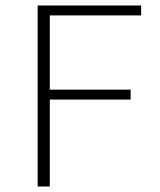

<svg xmlns="http://www.w3.org/2000/svg" viewBox="-20 -678 582 698"><path d="M493 -622H161V-352H455V-316H161V0H117V-658H493Z"/></svg>

Font: EauTestText Light
Style: Regular
Weight: 300
Designer: Christian Thalmann (Catharsis Fonts)
Version: Version 0.001;PS 000.001;hotconv 1.0.88;makeotf.lib2.5.64775